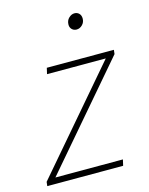

<svg xmlns="http://www.w3.org/2000/svg" viewBox="-114 -735 624 802"><g transform="rotate(-15 198.0 -334.0)"><path d="M-10 0 -8 -18 364 -452H110L116 -478H406L404 -460L32 -26H324L318 0ZM278 -600Q266 -600 258 -608Q250 -616 250 -628Q250 -646 261.5 -657Q273 -668 286 -668Q298 -668 306 -660Q314 -652 314 -638Q314 -622 303 -611Q292 -600 278 -600Z"/></g></svg>

Font: Source Sans 3 VF
Style: Italic
Weight: 200
Italic angle: -11°
Designer: Paul D. Hunt
Foundry: Adobe Systems Incorporated
Version: Version 3.042;hotconv 1.0.118;makeotfexe 2.5.65603